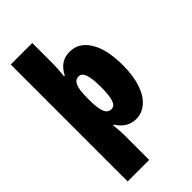

<svg xmlns="http://www.w3.org/2000/svg" viewBox="-300 -841 1161 1161"><g transform="rotate(-45 281.0 -260.0)"><path d="M355 10Q280 10 235 -62H229Q235 -10 235 28V240H51V-760H235V-594Q235 -533 228 -482H235Q257 -524 286.5 -543.5Q316 -563 358 -563Q436 -563 482 -487.5Q528 -412 528 -277Q528 -188 506 -123Q484 -58 444.5 -24Q405 10 355 10ZM290 -419Q261 -419 248 -388.5Q235 -358 235 -291V-268Q235 -202 248 -170Q261 -138 291 -138Q318 -138 329.5 -172Q341 -206 341 -277Q341 -350 329 -384.5Q317 -419 290 -419Z"/></g></svg>

Font: Noto Sans Display Black Narrow
Style: Regular
Weight: 900
Width: 4
Designer: Monotype Design team
Foundry: Monotype Imaging Inc.
Version: Version 1.000